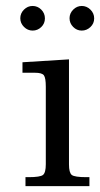

<svg xmlns="http://www.w3.org/2000/svg" viewBox="-20 -631 339 651"><path d="M283.2 0H66.4V-30.3H76.7Q116.2 -30.3 125.7 -37.8Q135.3 -45.4 135.3 -74.2V-336.9Q135.3 -366.7 128.9 -375.5Q122.6 -384.3 99.1 -384.3H56.2V-419.9L213.9 -429.7V-73.7Q213.9 -45.4 223.4 -37.8Q232.9 -30.3 272.9 -30.3H283.2ZM90.6 -610.8Q107.4 -610.8 119.9 -598.4Q132.3 -585.9 132.3 -568.6Q132.3 -551.3 119.9 -539.3Q107.4 -527.3 90.6 -527.3Q73.7 -527.3 61.3 -539.8Q48.8 -552.2 48.8 -569.1Q48.8 -585.9 61.3 -598.4Q73.7 -610.8 90.6 -610.8ZM257.3 -610.8Q273.9 -610.8 286.6 -598.4Q299.3 -585.9 299.3 -568.6Q299.3 -551.3 286.6 -539.3Q273.9 -527.3 257.1 -527.3Q240.2 -527.3 228 -539.8Q215.8 -552.2 215.8 -569.1Q215.8 -585.9 228.3 -598.4Q240.7 -610.8 257.3 -610.8Z"/></svg>

Font: RIT Rachana
Style: Regular
Weight: 400
Designer: Hussain KH
Version: 1.4.7